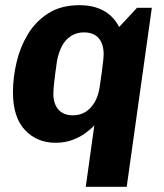

<svg xmlns="http://www.w3.org/2000/svg" viewBox="-20 -541 634 741"><path d="M311 180 344 -57Q330 -42 308.5 -26.5Q287 -11 258.5 -0.5Q230 10 194 10Q123 10 76.5 -39Q30 -88 30 -185Q30 -242 44 -301Q58 -360 88 -409.5Q118 -459 167 -490Q216 -521 287 -521Q340 -521 378.5 -500.5Q417 -480 440 -437L509 -511H566L469 180ZM261 -96Q289 -96 310 -109Q331 -122 345 -146Q359 -170 364 -201Q369 -233 372.5 -259.5Q376 -286 378 -304.5Q380 -323 380 -331Q380 -372 360.5 -394Q341 -416 304 -416Q276 -416 254 -402Q232 -388 219 -363Q206 -338 200 -306Q192 -251 189 -222Q186 -193 186 -179Q186 -140 205.5 -118Q225 -96 261 -96Z"/></svg>

Font: Chivo Medium
Style: Bold Italic
Weight: 700
Italic angle: -8.05°
Version: Version 2.002